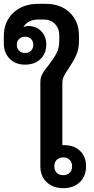

<svg xmlns="http://www.w3.org/2000/svg" viewBox="-42 -975 494 1004"><path d="M408 -106Q408 -54 375.5 -22.5Q343 9 289 9Q235 9 202 -22.5Q169 -54 169 -106V-546Q169 -569 179.5 -588.5Q190 -608 212 -634Q239 -669 253.5 -696.5Q268 -724 268 -764V-789Q268 -826 245.5 -849.5Q223 -873 187 -873H160Q105 -873 81 -835L82 -834Q94 -839 105 -839Q147 -839 173.5 -812Q200 -785 200 -742Q200 -695 169.5 -666Q139 -637 89 -637Q39 -637 8.5 -668Q-22 -699 -22 -749V-786Q-22 -862 28 -908.5Q78 -955 159 -955H196Q275 -955 323 -909Q371 -863 371 -788V-763Q371 -719 357.5 -688.5Q344 -658 319 -620Q301 -595 292.5 -577.5Q284 -560 284 -540V-216H294Q345 -216 376.5 -186Q408 -156 408 -106ZM46 -741Q46 -722 58 -710Q70 -698 89 -698Q109 -698 120.5 -710Q132 -722 132 -741Q132 -760 120 -771.5Q108 -783 89 -783Q70 -783 58 -771.5Q46 -760 46 -741ZM335 -106Q335 -126 322.5 -139Q310 -152 289 -152Q268 -152 255 -139.5Q242 -127 242 -106Q242 -84 254.5 -71.5Q267 -59 289 -59Q310 -59 322.5 -71.5Q335 -84 335 -106Z"/></svg>

Font: Bai Jamjuree SemiBold
Style: Regular
Weight: 600
Version: Version 1.000; ttfautohint (v1.6)